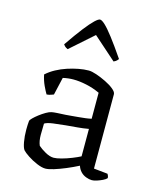

<svg xmlns="http://www.w3.org/2000/svg" viewBox="-113 -828 756 913"><g transform="rotate(15 265.0 -372.0)"><path d="M197 4Q180 4 155 -6.5Q130 -17 109 -31Q88 -45 80 -54Q72 -64 67 -91.5Q62 -119 62 -152Q62 -164 62.5 -174.5Q63 -185 64 -195Q65 -200 75 -210Q85 -220 100 -231.5Q115 -243 130.5 -252Q146 -261 157 -263Q167 -265 184.5 -266Q202 -267 224 -268Q238 -269 254 -270.5Q270 -272 287 -273.5Q304 -275 320 -277Q336 -279 349 -282V-410Q317 -425 282 -432.5Q247 -440 218 -440Q205 -440 192 -438.5Q179 -437 166 -434L146 -347Q142 -346 133.5 -342.5Q125 -339 112 -338Q104 -351 93 -374.5Q82 -398 76 -427Q96 -445 121 -458.5Q146 -472 173.5 -481Q201 -490 227.5 -495Q254 -500 277 -500Q292 -500 315.5 -492Q339 -484 363.5 -472Q388 -460 404.5 -446.5Q421 -433 421 -422V-56L489 -49Q491 -47 493.5 -41Q496 -35 496 -29Q490 -22 476.5 -15.5Q463 -9 449 -4.5Q435 0 425 0Q412 0 396 -6Q380 -12 369 -24Q358 -36 353 -52Q326 -38 295 -25Q264 -12 238 -4Q212 4 197 4ZM222 -56Q236 -56 260 -62.5Q284 -69 309 -79Q334 -89 349 -97V-232Q321 -227 296 -225Q271 -223 239 -220Q207 -217 177.5 -213Q148 -209 136 -201Q135 -176 135 -145.5Q135 -115 144 -94Q157 -82 180 -69Q203 -56 222 -56ZM153 -572Q142 -577 137.5 -582Q133 -587 131 -590Q170 -647 197 -681.5Q224 -716 241 -732Q258 -748 266 -748Q275 -748 292 -732Q309 -716 335.5 -681.5Q362 -647 401 -590Q399 -587 394.5 -582Q390 -577 379 -572L266 -672Z"/></g></svg>

Font: Texturina Medium 12pt ExtraLight
Style: Regular
Weight: 250
Version: Version 1.002